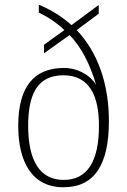

<svg xmlns="http://www.w3.org/2000/svg" viewBox="-20 -781 537 811"><path d="M248 10C378 10 440 -84 440 -269C440 -431 391 -562 304 -654L397 -723V-760L282 -675C240 -712 197 -739 144 -761V-728C185 -708 219 -685 252 -654L166 -592V-556L274 -633C324 -581 359 -513 386 -423C356 -470 301 -494 251 -494C123 -494 57 -414 57 -250C57 -99 114 10 248 10ZM249 -21C147 -21 99 -104 99 -250C99 -380 136 -463 248 -463C359 -463 398 -374 398 -250C398 -101 350 -21 249 -21Z"/></svg>

Font: Noto Serif Bengali SemiCondensed ExtraLight
Style: Regular
Weight: 200
Width: 4
Designer: Juan Bruce, Universal Thirst, Indian Type Foundry and the Monotype Design Team.
Foundry: Monotype Imaging Inc.
Version: Version 2.003